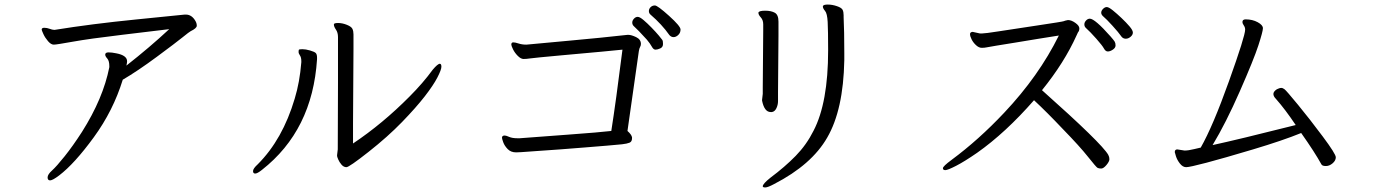

<svg xmlns="http://www.w3.org/2000/svg" viewBox="-20 -746 6040 843"><path d="M163 -616Q163 -624 174.5 -624Q186 -624 198 -619.5Q210 -615 217 -615H221Q382 -641 577.5 -660.5Q773 -680 791 -682H796Q822 -682 838 -654Q844 -644 844 -633Q844 -622 817 -609Q811 -606 782 -582.5Q753 -559 668.5 -496.5Q584 -434 519 -396Q477 -260 392 -143.5Q307 -27 240 24Q211 46 200 46Q189 46 189 33Q189 20 208.5 2.5Q228 -15 264 -60Q300 -105 340 -167Q433 -314 460 -451V-455Q460 -479 451 -489Q442 -499 442 -506Q442 -516 456.5 -516Q471 -516 490 -512Q538 -503 538 -477Q538 -470 535 -458Q637 -538 723 -618Q658 -610 515 -593Q372 -576 300 -563Q228 -550 216 -550Q204 -550 191 -565Q178 -580 170.5 -596.5Q163 -613 163 -616Z M1372 -486Q1352 -174 1130 0Q1110 16 1100.5 16Q1091 16 1091 5Q1091 -6 1112 -25Q1221 -134 1274 -313Q1296 -385 1303 -473V-477Q1303 -494 1297 -502.5Q1291 -511 1291 -517.5Q1291 -524 1292 -527Q1293 -530 1307.5 -530Q1322 -530 1341 -524.5Q1360 -519 1366 -513.5Q1372 -508 1372 -493ZM1532 -530 1530 -206V-116Q1660 -203 1778 -322Q1837 -381 1880 -440Q1902 -466 1911 -466Q1918 -466 1918 -453Q1918 -440 1900.5 -406Q1883 -372 1845 -323Q1807 -274 1745 -210Q1683 -146 1598 -79Q1513 -12 1501 -12Q1489 -12 1479.5 -23Q1470 -34 1465 -46Q1460 -58 1460 -61V-65L1463 -90L1464 -384V-583Q1464 -603 1455 -616Q1446 -629 1446 -638V-639Q1446 -645 1464.5 -645Q1483 -645 1503 -637Q1523 -629 1527.5 -619Q1532 -609 1532 -595Z M2184 -141Q2184 -151 2196 -151Q2202 -151 2215.5 -145Q2229 -139 2252 -139H2262Q2339 -145 2476 -155Q2613 -165 2664 -171Q2684 -298 2713 -528Q2676 -524 2620.5 -519Q2565 -514 2444.5 -503Q2324 -492 2307.5 -489.5Q2291 -487 2279 -487Q2267 -487 2253.5 -500.5Q2240 -514 2232.5 -529.5Q2225 -545 2225 -550Q2225 -560 2233.5 -560Q2242 -560 2257 -555Q2272 -550 2291 -550L2302 -551Q2342 -555 2480.5 -567.5Q2619 -580 2735 -593H2739Q2752 -593 2773 -583Q2794 -573 2794 -553Q2794 -546 2790.5 -540Q2787 -534 2785 -522L2735 -171Q2753 -155 2755 -143V-139Q2755 -124 2744 -119.5Q2733 -115 2711 -112.5Q2689 -110 2645 -106.5Q2601 -103 2547 -98.5Q2493 -94 2438.5 -90Q2384 -86 2339 -83Q2294 -80 2269 -78L2246 -77Q2223 -77 2209 -91.5Q2195 -106 2189.5 -121.5Q2184 -137 2184 -141ZM2820 -572Q2782 -614 2762 -632Q2756 -638 2756 -647Q2756 -656 2763.5 -664Q2771 -672 2780 -672Q2789 -672 2805.5 -658Q2822 -644 2840.5 -625Q2859 -606 2872.5 -590Q2886 -574 2888.5 -570Q2891 -566 2891 -552.5Q2891 -539 2879 -533.5Q2867 -528 2858 -528Q2849 -528 2842 -541Q2835 -554 2820 -572ZM2919 -592Q2886 -639 2836 -682Q2829 -688 2829 -697.5Q2829 -707 2836.5 -714.5Q2844 -722 2855.5 -722Q2867 -722 2917.5 -676.5Q2968 -631 2968 -616.5Q2968 -602 2958 -592.5Q2948 -583 2937.5 -583Q2927 -583 2919 -592Z M3398 -590 3396 -342V-302Q3396 -286 3389 -271Q3382 -256 3369 -254H3364Q3336 -254 3326 -304V-308L3329 -334V-362L3331 -612V-639Q3331 -658 3320.5 -669.5Q3310 -681 3310 -689V-691Q3313 -699 3339.5 -699Q3366 -699 3382 -690Q3398 -681 3398 -651ZM3684 -671Q3687 -612 3687 -513V-482Q3683 -264 3612 -142Q3544 -23 3379 62Q3351 77 3340 77Q3329 77 3329 72Q3329 61 3363 34Q3426 -13 3473.5 -61.5Q3521 -110 3552 -172Q3616 -295 3616 -525Q3616 -612 3614 -649.5Q3612 -687 3602.5 -698Q3593 -709 3593 -717V-719Q3595 -726 3614.5 -726Q3634 -726 3654.5 -719Q3675 -712 3679.5 -703Q3684 -694 3684 -679Z M4669 -658Q4684 -658 4701.5 -645.5Q4719 -633 4719 -621.5Q4719 -610 4713 -604L4707 -591Q4653 -471 4555 -350Q4818 -116 4846 -66Q4851 -57 4851 -47Q4851 -37 4838 -21.5Q4825 -6 4815 -6Q4805 -6 4799 -9Q4793 -12 4757 -57.5Q4721 -103 4646 -180Q4577 -253 4520 -306Q4395 -163 4270 -75Q4215 -37 4178 -18Q4141 1 4130.5 1Q4120 1 4120 -7.5Q4120 -16 4158 -44Q4277 -132 4389 -251Q4541 -412 4629 -590Q4589 -584 4538 -575.5Q4487 -567 4438 -559Q4389 -551 4354.5 -545.5Q4320 -540 4311.5 -538Q4303 -536 4290.5 -536Q4278 -536 4265.5 -547.5Q4253 -559 4246 -573Q4239 -587 4239 -596Q4239 -605 4250 -606H4251L4283 -599H4291Q4305 -599 4365.5 -608.5Q4426 -618 4536.5 -634.5Q4647 -651 4650.5 -653Q4654 -655 4669 -658ZM4765 -664Q4787 -664 4856 -586Q4870 -570 4874 -563.5Q4878 -557 4878 -546.5Q4878 -536 4866 -528Q4854 -520 4844 -520Q4834 -520 4827 -533Q4820 -546 4793.5 -576Q4767 -606 4747 -624Q4741 -630 4741 -639Q4741 -648 4748.5 -656Q4756 -664 4765 -664ZM4905 -584Q4891 -604 4864 -633.5Q4837 -663 4826 -672Q4815 -681 4815 -690Q4815 -699 4823 -707Q4831 -715 4839.5 -715Q4848 -715 4866 -700.5Q4884 -686 4904.5 -666.5Q4925 -647 4939.5 -630Q4954 -613 4954 -603Q4954 -593 4944 -584.5Q4934 -576 4923 -576Q4912 -576 4905 -584Z M5149 -90 5181 -85Q5198 -85 5224 -91.5Q5250 -98 5252 -98Q5305 -191 5376 -389.5Q5447 -588 5447 -616Q5447 -626 5441 -634.5Q5435 -643 5435 -649Q5435 -661 5449 -661Q5479 -661 5502 -648.5Q5525 -636 5525 -622Q5525 -608 5505 -546.5Q5485 -485 5423.5 -345Q5362 -205 5304 -109Q5415 -133 5669 -197Q5622 -267 5582 -312Q5571 -323 5571 -333.5Q5571 -344 5586 -354Q5591 -356 5595.5 -358Q5600 -360 5606 -360Q5612 -360 5620 -354Q5628 -348 5679 -286Q5730 -224 5787.5 -147Q5845 -70 5845 -55.5Q5845 -41 5831 -29Q5817 -17 5801.5 -17Q5786 -17 5782 -24Q5753 -77 5693 -162Q5612 -129 5481.5 -90Q5351 -51 5277 -31.5Q5203 -12 5188 -12Q5173 -12 5160.5 -28Q5148 -44 5143 -60.5Q5138 -77 5138 -78Q5138 -90 5149 -90Z"/></svg>

Font: LXGW WenKai Lite
Style: Regular
Weight: 400
Designer: LXGW / Fontworks Inc.
Foundry: LXGW / Fontworks Inc.
Version: Version 1.511; March 25, 2025